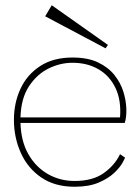

<svg xmlns="http://www.w3.org/2000/svg" viewBox="-20 -703 528 731"><path d="M456 -103Q456 -101 446.5 -83.5Q437 -66 415 -45Q393 -24 356 -8Q319 8 264 8Q189 8 137.5 -27Q86 -62 59.5 -120.5Q33 -179 33 -247Q33 -311 58 -365Q83 -419 133 -451.5Q183 -484 256 -484Q314 -484 353 -465.5Q392 -447 415.5 -417.5Q439 -388 449.5 -354.5Q460 -321 461 -289Q462 -257 455 -235H58Q60 -165 88 -116Q116 -67 162 -40.5Q208 -14 264 -14Q333 -14 375 -44Q417 -74 437 -116ZM256 -464Q209 -464 164.5 -442Q120 -420 90 -374Q60 -328 58 -256H437Q442 -321 420 -367.5Q398 -414 355.5 -439Q313 -464 256 -464ZM382 -519 152 -641 177 -683 391 -532Z"/></svg>

Font: Lil Grotesk Thin
Style: Regular
Weight: 100
Designer: Bastien Sozeau
Foundry: NBR — Bastien Sozeau
Version: Version 3.003; ttfautohint (v1.8.4.7-5d5b);gftools[0.9.33]